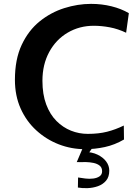

<svg xmlns="http://www.w3.org/2000/svg" viewBox="-20 -768 725 991"><path d="M419 2Q348 2 283.5 -23Q219 -48 167.5 -95Q116 -142 86.5 -208Q57 -274 57 -356Q57 -462 92 -536.5Q127 -611 184.5 -657.5Q242 -704 311.5 -726Q381 -748 450 -748Q505 -748 555.5 -735.5Q606 -723 645 -700L631 -599Q589 -619 546.5 -627Q504 -635 464 -635Q390 -635 329.5 -599.5Q269 -564 234 -499.5Q199 -435 199 -351Q199 -281 218.5 -229Q238 -177 271.5 -143.5Q305 -110 346.5 -93.5Q388 -77 433 -77Q489 -77 532.5 -88Q576 -99 619 -120L620 -48Q572 -20 521 -9Q470 2 419 2ZM382 200 383 148Q400 151 421 153.5Q442 156 461.5 153.5Q481 151 494 142Q507 133 507 116Q507 97 494.5 87Q482 77 463 73Q444 69 423 68.5Q402 68 384 69L413 16Q454 16 483 30Q512 44 528 65.5Q544 87 544 113Q544 145 527.5 164.5Q511 184 485.5 193Q460 202 432.5 203Q405 204 382 200ZM376 69 417 -27 474 -30 408 66Z"/></svg>

Font: Marhey Light
Style: Regular
Weight: 400
Version: Version 1.000